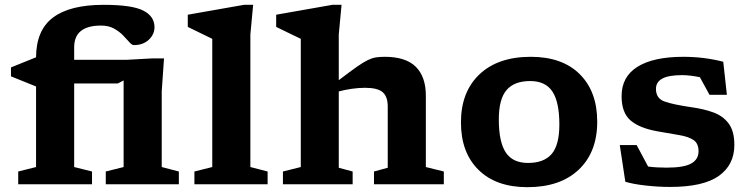

<svg xmlns="http://www.w3.org/2000/svg" viewBox="-20 -764 3110 796"><path d="M287.5 -71.5 361.5 -53V0H55.5V-53L129.5 -71.5V-405.5L25.5 -447.5V-484.5L129.5 -526.5Q130 -639 200 -691.5Q270 -744 410 -744Q527 -744 573.8 -720.2Q620.5 -696.5 620.5 -651.5Q620.5 -621.5 596.8 -599.2Q573 -577 535 -577Q527 -577 516.2 -589.2Q505.5 -601.5 490 -617.5Q474.5 -633.5 452.2 -645.8Q430 -658 399 -658Q287.5 -658 287.5 -568V-516H504L613 -522H660L650.5 -385.5V-71.5L721.5 -53V0H418.5V-53L492.5 -71.5V-430.5L468.5 -418H287.5Z M1018 -71.5 1089.5 -53V0H786V-53L860 -71.5V-603Q850.5 -608 819 -623Q787.5 -638 758.5 -652.5V-703L991.5 -744H1029.5L1018 -621Z M1442 0H1153V-53L1227 -71.5V-603Q1217 -608 1185.5 -623Q1154 -638 1125 -652.5V-703L1358 -744H1396L1384.5 -621V-431.5Q1429.5 -466 1457.5 -485.8Q1485.5 -505.5 1504 -514.5Q1522.5 -523.5 1538.2 -526Q1554 -528.5 1575 -528.5Q1662.5 -528.5 1704 -487Q1745.5 -445.5 1745.5 -367.5V-71.5L1820 -53V0H1530.5V-53L1587.5 -68.5V-322.5Q1587.5 -363 1566.8 -381.5Q1546 -400 1493.5 -400Q1467.5 -400 1439.2 -396Q1411 -392 1384.5 -385V-68.5L1442 -53Z M2166.5 12Q2036.5 12 1963.8 -59.8Q1891 -131.5 1891 -256.5Q1891 -383 1967.8 -455.8Q2044.5 -528.5 2180.5 -528.5Q2311 -528.5 2383.5 -456.5Q2456 -384.5 2456 -259.5Q2456 -133 2379.2 -60.5Q2302.5 12 2166.5 12ZM2169 -88.5Q2235.5 -88.5 2267.2 -125.8Q2299 -163 2299 -247.5Q2299 -341 2270.2 -384.5Q2241.5 -428 2178 -428Q2112 -428 2080 -390.5Q2048 -353 2048 -269Q2048 -175.5 2076.8 -132Q2105.5 -88.5 2169 -88.5Z M2813 -528.5Q2899 -528.5 2978.5 -508L2993.5 -371H2921.5L2881.5 -444Q2839.5 -452.5 2808 -452.5Q2752 -452.5 2725.8 -438.2Q2699.5 -424 2699.5 -395.5Q2699.5 -356 2735 -343.2Q2770.5 -330.5 2846.5 -319.5Q2897.5 -312.5 2937.8 -297.8Q2978 -283 3001.2 -251.5Q3024.5 -220 3024.5 -163Q3024.5 -80.5 2960.2 -34.8Q2896 11 2758 11Q2708.5 11 2657 5.2Q2605.5 -0.5 2572.5 -10.5L2549.5 -162.5H2619.5L2667 -73.5Q2686 -71 2706 -70Q2726 -69 2744 -69Q2815 -69 2845.5 -86Q2876 -103 2876 -137Q2876 -170 2854.5 -184Q2833 -198 2794.5 -204.2Q2756 -210.5 2706 -219.5Q2630.5 -233 2593.8 -265Q2557 -297 2557 -365.5Q2557 -446 2623 -487.2Q2689 -528.5 2813 -528.5Z"/></svg>

Font: Newsreader 6pt SemiBold
Style: Regular
Weight: 600
Designer: Hugues Gentile
Foundry: Production Type
Version: Version 1.003; ttfautohint (v1.8.3)